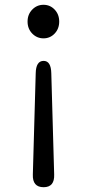

<svg xmlns="http://www.w3.org/2000/svg" viewBox="-20 -577 363 801"><path d="M162 204Q115 204 117 151L129 -271Q130 -323 162 -323Q193 -323 194 -271L206 151Q208 204 162 204ZM161.5 -417Q134 -417 114.5 -437Q95 -457 95 -487Q95 -517 114.5 -537Q134 -557 161.5 -557Q189 -557 208 -537Q227 -517 227 -487Q227 -457 208 -437Q189 -417 161.5 -417Z"/></svg>

Font: Resource Han Rounded KR
Style: Regular
Weight: 400
Designer: Cyano Hao (round all glyphs); Ryoko NISHIZUKA 西塚涼子 (kana, bopomofo & ideographs); Paul D. Hunt (Latin, Greek & Cyrillic)
Foundry: Cyano Hao
Version: 0.990